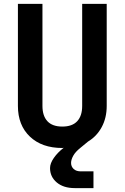

<svg xmlns="http://www.w3.org/2000/svg" viewBox="-20 -750 640 986"><path d="M364 216Q306 216 271.5 187Q237 158 237 113Q237 89 256.5 61Q276 33 307 9L300 10Q195 10 133.5 -48.5Q72 -107 72 -206V-730H198V-206Q198 -155 223.5 -127.5Q249 -100 300 -100Q351 -100 376.5 -127.5Q402 -155 402 -206V-730H528V-206Q528 -145 502.5 -97.5Q477 -50 432 -23L392 10Q367 30 356 50Q345 70 345 87Q345 105 358 117.5Q371 130 395 130H460V216Z"/></svg>

Font: NKDuy Mono
Style: Bold
Weight: 700
Monospace: yes
Designer: NKDuy
Foundry: NKDuy
Version: Version 2.251; ttfautohint (v1.8.4.7-5d5b)